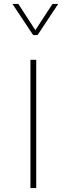

<svg xmlns="http://www.w3.org/2000/svg" viewBox="-20 -953 337 973"><path d="M147.9 -775.4H170.4L274.9 -933.1H246.1L159.2 -800.3L72.8 -933.1H43ZM163.6 -649.9H134.3V0H163.6Z"/></svg>

Font: Estedad Thin
Style: Regular
Weight: 100
Designer: Amin Abedi
Version: Version 7.3